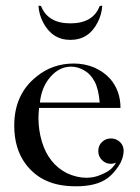

<svg xmlns="http://www.w3.org/2000/svg" viewBox="-20 -645 491 674"><path d="M117 -266Q116 -254 115.5 -245Q115 -236 115 -231Q115 -188 127 -148Q139 -108 161 -81Q182 -54 215 -37Q250 -21 283 -21Q310 -21 333 -31Q345 -36 355 -41.5Q365 -47 373 -55Q382 -64 387 -74Q382 -72 378 -71Q374 -70 369 -70Q351 -70 338 -83Q325 -96 325 -115Q325 -134 338 -146.5Q351 -159 369 -159Q383 -159 394 -152Q414 -139 414 -115Q413 -86 395 -60Q377 -34 358 -20Q338 -5 310 2Q282 9 247 9Q186 9 144 -10Q102 -28 71 -68Q30 -122 30 -204Q30 -314 108 -376Q164 -422 239 -422Q277 -422 311 -408Q346 -392 367 -368Q403 -326 403 -266ZM330 -285Q328 -309 323.5 -327.5Q319 -346 312 -359Q298 -385 277 -397Q254 -411 230 -411Q188 -411 157 -375Q126 -340 120 -285ZM115 -625 124 -624Q148 -563 227 -563Q307 -563 330 -624L339 -625Q337 -594 323 -567Q292 -505 227 -505Q163 -505 131 -567Q117 -594 115 -625Z"/></svg>

Font: Wachinanga
Style: Regular
Weight: 400
Designer: deFharo
Foundry: deFharo
Version: Wachinanga: Version 2.001 2013